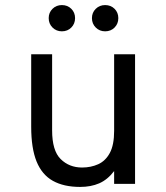

<svg xmlns="http://www.w3.org/2000/svg" viewBox="-20 -725 656 757"><path d="M296 12Q231.5 12 188.5 -12Q145.5 -36 124.2 -88.2Q103 -140.5 103 -225.5V-511H185.5V-211Q185.5 -131 219.2 -97.8Q253 -64.5 303.5 -64.5Q338.5 -64.5 367.2 -77.5Q396 -90.5 413 -122Q430 -153.5 430 -209V-511H512.5V0H430V-50.5Q404 -16.5 371.2 -2.2Q338.5 12 296 12ZM224 -601.5Q202 -601.5 187 -616.5Q172 -631.5 172 -653.5Q172 -675.5 187 -690.2Q202 -705 224 -705Q246.5 -705 261.2 -690.2Q276 -675.5 276 -653.5Q276 -631.5 261.2 -616.5Q246.5 -601.5 224 -601.5ZM394.5 -601.5Q372.5 -601.5 357.5 -616.5Q342.5 -631.5 342.5 -653.5Q342.5 -675.5 357.5 -690.2Q372.5 -705 394.5 -705Q417 -705 431.8 -690.2Q446.5 -675.5 446.5 -653.5Q446.5 -631.5 431.8 -616.5Q417 -601.5 394.5 -601.5Z"/></svg>

Font: Overpass Mono Light
Style: Regular
Weight: 400
Monospace: yes
Version: Version 4.000